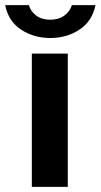

<svg xmlns="http://www.w3.org/2000/svg" viewBox="-61 -725 390 745"><path d="M202 -517V0H62.5V-517ZM309.5 -705Q296.5 -642 247 -609.8Q197.5 -577.5 134 -577.5Q71 -577.5 21.5 -609.5Q-28 -641.5 -41 -705H51Q58.5 -680 80 -664.2Q101.5 -648.5 134 -648.5Q166 -648.5 188 -664.2Q210 -680 218 -705Z"/></svg>

Font: Public Sans
Style: Bold
Weight: 700
Designer: The Public Sans project authors (U.S. Web Design System). Libre Franklin designed by Pablo Impallari and Rodrigo Fuenzal
Version: Version 1.008; ttfautohint (v1.8.1) -l 8 -r 50 -G 200 -x 14 